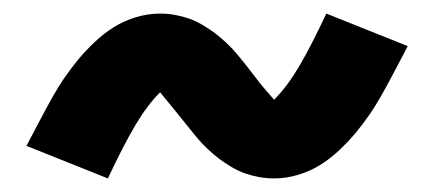

<svg xmlns="http://www.w3.org/2000/svg" viewBox="-20 -441 640 283"><path d="M384 -178Q373 -178 362 -180Q351 -182 341 -185.5Q331 -189 321 -195Q311 -201 303 -207Q295 -213 286 -221.5Q277 -230 270 -238.5Q263 -247 257 -254.5Q251 -262 242.5 -272.5Q234 -283 227 -291.5Q220 -300 216 -305Q197 -286 179.5 -256.5Q162 -227 139 -178L19 -226Q30 -247 39.5 -265Q49 -283 58 -299Q67 -315 76.5 -328.5Q86 -342 95.5 -353.5Q105 -365 118.5 -378Q132 -391 147 -400.5Q162 -410 180 -415.5Q198 -421 216 -421Q227 -421 238 -419Q249 -417 259 -413.5Q269 -410 279 -404Q289 -398 297 -392Q305 -386 314 -377.5Q323 -369 330 -360.5Q337 -352 343 -344.5Q349 -337 356.5 -327Q364 -317 371 -309Q378 -301 384 -294Q403 -313 420.5 -342.5Q438 -372 461 -421L581 -373Q570 -352 560.5 -334Q551 -316 542 -300Q533 -284 523.5 -270.5Q514 -257 504.5 -245.5Q495 -234 481.5 -221Q468 -208 453 -198.5Q438 -189 420 -183.5Q402 -178 384 -178Z"/></svg>

Font: Iosevka Aile Extrabold
Style: Regular
Weight: 800
Designer: Belleve Invis
Foundry: Belleve Invis
Version: Version 27.3.5; ttfautohint (v1.8.4)